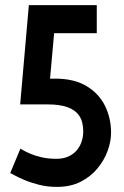

<svg xmlns="http://www.w3.org/2000/svg" viewBox="-20 -720 485 752"><path d="M176 -412 192 -590H359V-700H93L59 -311H170Q213 -311 243.5 -300.5Q274 -290 290 -267Q306 -244 306 -205Q306 -183 299 -163.5Q292 -144 279 -129.5Q266 -115 246.5 -106.5Q227 -98 201 -98Q169 -98 143 -104Q117 -110 98.5 -118Q80 -126 70 -132Q60 -138 60 -138L20 -42Q20 -43 34 -35Q48 -27 73.5 -16Q99 -5 132 3.5Q165 12 203 12Q256 12 295.5 -8Q335 -28 361.5 -60Q388 -92 401.5 -129Q415 -166 415 -200Q415 -257 391.5 -305Q368 -353 319.5 -382.5Q271 -412 196 -412Z"/></svg>

Font: Advent Pro
Style: Bold
Weight: 700
Designer: VivaRado, Andreas Kalpakidis
Foundry: VivaRado, Andreas Kalpakidis
Version: Version 3.000